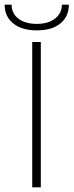

<svg xmlns="http://www.w3.org/2000/svg" viewBox="-51 -808 317 828"><path d="M125 -627V0H88V-627ZM216 -788H246Q246 -737 209.5 -707Q173 -677 108 -677Q43 -677 6 -707Q-31 -737 -31 -788H-1Q-1 -750 28.5 -727.5Q58 -705 108 -705Q157 -705 186.5 -728Q216 -751 216 -788Z"/></svg>

Font: Blinker ExtraLight
Style: Regular
Weight: 200
Designer: Juergen Huber
Foundry: supertype
Version: Version 1.017;hotconv 1.0.117;makeotfexe 2.5.65602